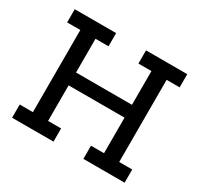

<svg xmlns="http://www.w3.org/2000/svg" viewBox="-139 -823 1035 996"><g transform="rotate(30 378.5 -325.0)"><path d="M468 0V-79H546V-292H211V-79H289V0H41V-79H120V-571H41V-650H289V-571H211V-369H546V-571H468V-650H715V-571H637V-79H715V0Z"/></g></svg>

Font: Zilla Slab Medium
Style: Regular
Weight: 500
Designer: Typotheque.com
Foundry: Typotheque type foundry
Version: Version 1.1; 2017